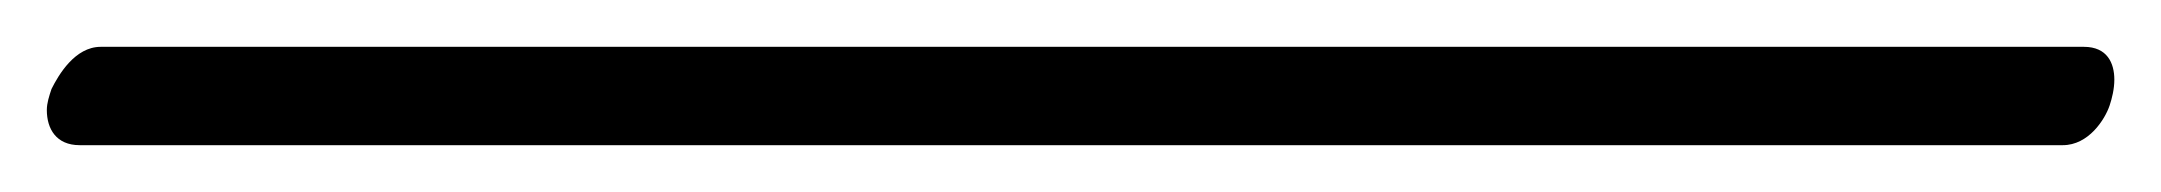

<svg xmlns="http://www.w3.org/2000/svg" viewBox="-41 24 923 82"><path d="M-7 86H840C851 86 858 75 860 69C861 66 862 62 862 58C862 51 859 44 849 44H2C-9 44 -16 56 -19 62C-20 65 -21 68 -21 71C-21 79 -17 86 -7 86Z"/></svg>

Font: Style Script
Style: Regular
Weight: 400
Designer: Robert E. Leuschke
Foundry: Robert E. Leuschke
Version: Version 1.010